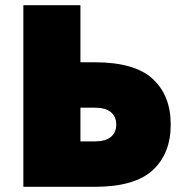

<svg xmlns="http://www.w3.org/2000/svg" viewBox="-20 -720 708 740"><path d="M70 -700H290V-480H345Q499 -480 568.5 -416Q638 -352 638 -240Q638 -128 568.5 -64Q499 0 345 0H70ZM345 -305H290V-175H345Q386 -175 407 -192Q428 -209 428 -240Q428 -271 407 -288Q386 -305 345 -305Z"/></svg>

Font: Jost* Black
Style: Regular
Weight: 900
Version: Version 3.7